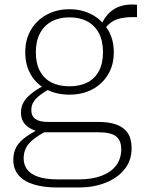

<svg xmlns="http://www.w3.org/2000/svg" viewBox="-20 -588 657 852"><path d="M588 -512Q546 -513 519 -507.5Q492 -502 473.5 -489Q455 -476 439 -452L425 -467Q435 -494 450 -514Q465 -534 484.5 -546.5Q504 -559 530 -564.5Q556 -570 588 -567ZM288 -168Q231 -168 186.5 -191Q142 -214 117 -256.5Q92 -299 92 -356Q92 -413 117.5 -456Q143 -499 187.5 -523Q232 -547 288 -547Q344 -547 388.5 -523Q433 -499 459 -456Q485 -413 485 -356Q485 -299 459 -256.5Q433 -214 389 -191Q345 -168 288 -168ZM288 -205Q334 -205 367.5 -222Q401 -239 419 -273Q437 -307 437 -356Q437 -406 419 -440.5Q401 -475 367.5 -493Q334 -511 288 -511Q243 -511 209.5 -493Q176 -475 157.5 -440.5Q139 -406 139 -356Q139 -307 157 -273Q175 -239 208.5 -222Q242 -205 288 -205ZM236 244Q174 244 130 230.5Q86 217 62.5 189.5Q39 162 39 121Q39 88 53 63.5Q67 39 97 18Q127 -3 172 -24L189 -8Q151 12 128 30.5Q105 49 95 69Q85 89 85 115Q85 143 100.5 164Q116 185 149.5 196.5Q183 208 236 208H330Q389 208 431 192Q473 176 495.5 146Q518 116 518 74Q518 36 495.5 17.5Q473 -1 416 -1H155L156 -2Q133 -8 114 -18.5Q95 -29 84 -46Q73 -63 73 -89Q73 -117 87.5 -139Q102 -161 128 -179.5Q154 -198 189 -216L204 -196Q178 -181 159 -167Q140 -153 129.5 -137Q119 -121 119 -100Q119 -73 137 -60Q155 -47 191 -47H416Q464 -47 497 -35Q530 -23 547 2.5Q564 28 564 70Q564 125 532 164Q500 203 447 223.5Q394 244 330 244Z"/></svg>

Font: Roboto Serif Thin
Style: Regular
Weight: 250
Designer: Greg Gazdowicz
Foundry: Commercial Type
Version: Version 1.004